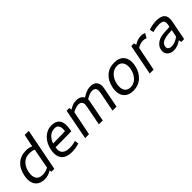

<svg xmlns="http://www.w3.org/2000/svg" viewBox="209 -1746 2840 2840"><g transform="rotate(-45 1629.5 -326.0)"><path d="M40 -171.2Q40 -203.8 47.5 -241.2Q70 -358.8 141.9 -424.4Q213.8 -490 323.8 -490Q391.2 -490 435 -466.2L476.2 -665H561.2L431.2 0H372.5L366.2 -32.5Q292.5 10 226.2 10Q135 10 87.5 -38.8Q40 -87.5 40 -171.2ZM367.5 -88.8 427.5 -406.2Q388.8 -423.8 327.5 -423.8Q248.8 -423.8 197.5 -371.9Q146.2 -320 130 -233.8Q125 -208.8 125 -180Q125 -123.8 154.4 -91.2Q183.8 -58.8 245 -58.8Q280 -58.8 308.1 -66.2Q336.2 -73.8 367.5 -88.8Z M1015 -325Q1015 -308.8 1010 -266.2L1003.8 -225L997.5 -215L670 -212.5Q665 -182.5 665 -171.2Q665 -57.5 817.5 -57.5Q878.8 -57.5 938.8 -77.5L947.5 -15Q870 10 791.2 10Q692.5 10 640.6 -36.2Q588.8 -82.5 588.8 -168.8Q588.8 -200 596.2 -237.5Q618.8 -348.8 690 -417.5Q761.2 -486.2 853.8 -486.2Q1015 -486.2 1015 -325ZM940 -328.8Q940 -372.5 920 -397.5Q900 -422.5 860 -422.5Q792.5 -422.5 748.1 -381.2Q703.8 -340 683.8 -277.5L935 -282.5Q940 -303.8 940 -328.8Z M1713.8 -350Q1713.8 -422.5 1641.2 -422.5Q1615 -422.5 1585 -411.2Q1555 -400 1513.8 -375L1506.2 -322.5L1443.8 0H1362.5L1422.5 -307.5Q1427.5 -337.5 1427.5 -348.8Q1427.5 -422.5 1353.8 -422.5Q1308.8 -422.5 1233.8 -385L1156.2 0H1075L1167.5 -480H1222.5L1231.2 -441.2Q1272.5 -466.2 1316.2 -482.5Q1343.8 -487.5 1383.8 -487.5Q1426.2 -487.5 1455.6 -470Q1485 -452.5 1497.5 -425Q1545 -456.2 1585.6 -471.9Q1626.2 -487.5 1670 -487.5Q1733.8 -487.5 1766.9 -454.4Q1800 -421.2 1800 -365Q1800 -352.5 1795 -322.5L1732.5 0H1648.8L1708.8 -307.5Q1713.8 -337.5 1713.8 -350Z M1885 -175Q1885 -208.8 1892.5 -243.8Q1915 -356.2 1986.9 -421.2Q2058.8 -486.2 2167.5 -486.2Q2261.2 -486.2 2311.2 -437.5Q2361.2 -388.8 2361.2 -302.5Q2361.2 -270 2353.8 -232.5Q2331.2 -122.5 2257.5 -55.6Q2183.8 11.2 2077.5 11.2Q1985 11.2 1935 -38.8Q1885 -88.8 1885 -175ZM1973.8 -231.2Q1968.8 -207.5 1968.8 -180Q1968.8 -123.8 1997.5 -89.4Q2026.2 -55 2083.8 -55Q2155 -55 2206.2 -108.1Q2257.5 -161.2 2273.8 -243.8Q2278.8 -267.5 2278.8 -292.5Q2278.8 -351.2 2249.4 -386.9Q2220 -422.5 2165 -422.5Q2092.5 -422.5 2040.6 -368.1Q1988.8 -313.8 1973.8 -231.2Z M2801.2 -471.2 2762.5 -401.2Q2736.2 -415 2697.5 -415Q2645 -415 2583.8 -378.8L2507.5 0H2426.2L2520 -480H2577.5L2586.2 -441.2Q2655 -486.2 2723.8 -486.2Q2752.5 -486.2 2768.8 -482.5Q2785 -478.8 2801.2 -471.2Z M2897.5 -395 2886.2 -457.5Q2972.5 -485 3046.2 -485Q3126.2 -485 3168.8 -455.6Q3211.2 -426.2 3211.2 -358.8Q3211.2 -332.5 3206.2 -307.5L3146.2 0H3086.2L3078.8 -42.5Q2998.8 12.5 2923.8 12.5Q2865 12.5 2827.5 -18.8Q2790 -50 2790 -100Q2790 -163.8 2832.5 -206.9Q2875 -250 2932.5 -263.8Q2997.5 -278.8 3121.2 -281.2Q3131.2 -323.8 3131.2 -348.8Q3131.2 -385 3108.8 -400.6Q3086.2 -416.2 3031.2 -416.2Q3003.8 -416.2 2965.6 -410Q2927.5 -403.8 2897.5 -395ZM3087.5 -110 3111.2 -222.5Q3028.8 -221.2 2983.8 -211.2Q2933.8 -201.2 2905.6 -180.6Q2877.5 -160 2870 -122.5Q2868.8 -117.5 2868.8 -108.8Q2868.8 -82.5 2888.8 -67.5Q2908.8 -52.5 2937.5 -52.5Q3015 -52.5 3087.5 -110Z"/></g></svg>

Font: Cambay
Style: Italic
Weight: 400
Italic angle: -11°
Designer: Pooja Saxena
Foundry: Pooja Saxena
Version: Version 1.019;PS 001.019;hotconv 1.0.70;makeotf.lib2.5.58329